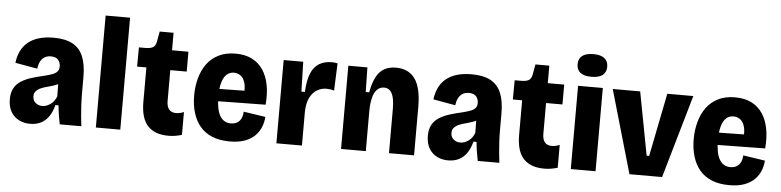

<svg xmlns="http://www.w3.org/2000/svg" viewBox="-45 -967 4933 1213"><g transform="rotate(5 2421.5 -361.0)"><path d="M168 13Q129 13 97 -3.5Q65 -20 46.5 -52Q28 -84 28 -131Q28 -173 43.5 -201Q59 -229 87.5 -247Q116 -265 153.5 -276.5Q191 -288 235 -298Q263 -305 283 -312.5Q303 -320 313.5 -332Q324 -344 324 -365Q324 -388 310 -405.5Q296 -423 263 -423Q240 -423 223.5 -413Q207 -403 197 -384Q187 -365 184 -338L43 -363Q48 -404 64 -437.5Q80 -471 108.5 -494.5Q137 -518 177.5 -530Q218 -542 270 -542Q345 -542 391 -517Q437 -492 458 -441Q479 -390 479 -313V-198Q479 -167 481 -132.5Q483 -98 486 -64Q489 -30 493 0H356Q350 -28 345.5 -57Q341 -86 338 -119H318Q308 -78 288 -48Q268 -18 238 -2.5Q208 13 168 13ZM236 -106Q251 -106 264.5 -111.5Q278 -117 290 -126Q302 -135 311 -148Q320 -161 325 -175L324 -276L352 -268Q336 -257 317 -249Q298 -241 278 -235.5Q258 -230 239.5 -224.5Q221 -219 206.5 -211Q192 -203 183.5 -191.5Q175 -180 175 -162Q175 -137 192.5 -121.5Q210 -106 236 -106Z M585 0V-710H740V0Z M1046 12Q959 12 914.5 -36Q870 -84 870 -187V-406H811L812 -528H851Q885 -528 901 -537.5Q917 -547 922 -573L934 -639H1022V-528H1126V-402H1022V-207Q1022 -170 1037.5 -152.5Q1053 -135 1081 -135Q1094 -135 1107 -138Q1120 -141 1131 -146V-1Q1107 6 1086.5 9Q1066 12 1046 12Z M1435 14Q1370 14 1323 -5.5Q1276 -25 1246 -61Q1216 -97 1201 -146.5Q1186 -196 1186 -256Q1186 -313 1200 -365Q1214 -417 1242.5 -456.5Q1271 -496 1316.5 -519Q1362 -542 1424 -542Q1485 -542 1528.5 -520Q1572 -498 1599 -457.5Q1626 -417 1636.5 -361Q1647 -305 1641 -237L1298 -232V-310L1535 -314L1498 -279Q1504 -333 1494.5 -364Q1485 -395 1466 -408Q1447 -421 1424 -421Q1397 -421 1378 -403.5Q1359 -386 1349 -351Q1339 -316 1339 -264Q1339 -180 1363 -140Q1387 -100 1432 -100Q1451 -100 1464.5 -106Q1478 -112 1487.5 -123Q1497 -134 1501.5 -148.5Q1506 -163 1507 -181L1646 -160Q1644 -128 1632 -97Q1620 -66 1595.5 -41Q1571 -16 1531.5 -1Q1492 14 1435 14Z M1730 0V-266V-528H1854L1859 -339H1881Q1885 -415 1903.5 -458.5Q1922 -502 1955.5 -521.5Q1989 -541 2035 -541Q2043 -541 2052 -540Q2061 -539 2071 -537L2064 -363Q2054 -367 2040 -369Q2026 -371 2015 -371Q1983 -371 1955.5 -354.5Q1928 -338 1911 -304.5Q1894 -271 1892 -218V0Z M2140 0V-324V-528H2261L2264 -372H2286Q2297 -432 2316.5 -469.5Q2336 -507 2367 -524.5Q2398 -542 2441 -542Q2522 -542 2562.5 -485Q2603 -428 2603 -307V0H2444V-280Q2444 -347 2427.5 -378.5Q2411 -410 2378 -410Q2350 -410 2332 -390.5Q2314 -371 2305.5 -335.5Q2297 -300 2297 -251V0Z M2819 13Q2780 13 2748 -3.5Q2716 -20 2697.5 -52Q2679 -84 2679 -131Q2679 -173 2694.5 -201Q2710 -229 2738.5 -247Q2767 -265 2804.5 -276.5Q2842 -288 2886 -298Q2914 -305 2934 -312.5Q2954 -320 2964.5 -332Q2975 -344 2975 -365Q2975 -388 2961 -405.5Q2947 -423 2914 -423Q2891 -423 2874.5 -413Q2858 -403 2848 -384Q2838 -365 2835 -338L2694 -363Q2699 -404 2715 -437.5Q2731 -471 2759.5 -494.5Q2788 -518 2828.5 -530Q2869 -542 2921 -542Q2996 -542 3042 -517Q3088 -492 3109 -441Q3130 -390 3130 -313V-198Q3130 -167 3132 -132.5Q3134 -98 3137 -64Q3140 -30 3144 0H3007Q3001 -28 2996.5 -57Q2992 -86 2989 -119H2969Q2959 -78 2939 -48Q2919 -18 2889 -2.5Q2859 13 2819 13ZM2887 -106Q2902 -106 2915.5 -111.5Q2929 -117 2941 -126Q2953 -135 2962 -148Q2971 -161 2976 -175L2975 -276L3003 -268Q2987 -257 2968 -249Q2949 -241 2929 -235.5Q2909 -230 2890.5 -224.5Q2872 -219 2857.5 -211Q2843 -203 2834.5 -191.5Q2826 -180 2826 -162Q2826 -137 2843.5 -121.5Q2861 -106 2887 -106Z M3429 12Q3342 12 3297.5 -36Q3253 -84 3253 -187V-406H3194L3195 -528H3234Q3268 -528 3284 -537.5Q3300 -547 3305 -573L3317 -639H3405V-528H3509V-402H3405V-207Q3405 -170 3420.5 -152.5Q3436 -135 3464 -135Q3477 -135 3490 -138Q3503 -141 3514 -146V-1Q3490 6 3469.5 9Q3449 12 3429 12Z M3597 0V-528H3754V0ZM3676 -592Q3629 -592 3605.5 -610.5Q3582 -629 3582 -664Q3582 -699 3606 -717.5Q3630 -736 3676 -736Q3723 -736 3746.5 -717.5Q3770 -699 3770 -664Q3770 -629 3746.5 -610.5Q3723 -592 3676 -592Z M3969 0 3817 -527H3991L4067 -126H4083L4163 -527H4328L4176 0Z M4603 14Q4538 14 4491 -5.5Q4444 -25 4414 -61Q4384 -97 4369 -146.5Q4354 -196 4354 -256Q4354 -313 4368 -365Q4382 -417 4410.5 -456.5Q4439 -496 4484.5 -519Q4530 -542 4592 -542Q4653 -542 4696.5 -520Q4740 -498 4767 -457.5Q4794 -417 4804.5 -361Q4815 -305 4809 -237L4466 -232V-310L4703 -314L4666 -279Q4672 -333 4662.5 -364Q4653 -395 4634 -408Q4615 -421 4592 -421Q4565 -421 4546 -403.5Q4527 -386 4517 -351Q4507 -316 4507 -264Q4507 -180 4531 -140Q4555 -100 4600 -100Q4619 -100 4632.5 -106Q4646 -112 4655.5 -123Q4665 -134 4669.5 -148.5Q4674 -163 4675 -181L4814 -160Q4812 -128 4800 -97Q4788 -66 4763.5 -41Q4739 -16 4699.5 -1Q4660 14 4603 14Z"/></g></svg>

Font: Bricolage Grotesque SemiCondensed ExtraBold
Style: Regular
Weight: 800
Width: 4
Designer: Mathieu Triay
Foundry: Atelier Triay
Version: Version 1.001;gftools[0.9.33.dev8+g029e19f]